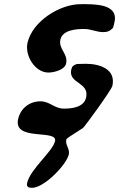

<svg xmlns="http://www.w3.org/2000/svg" viewBox="-20 -607 571 921"><path d="M112 -402C98 -340 148 -259 212 -259C237 -259 290 -271 297 -302C308 -350 259 -371 270 -418C281 -464 347 -468 384 -468C417 -468 442 -453 475 -453C494 -453 506 -457 522 -473C524 -477 528 -496 529 -500C550 -591 430 -587 366 -587C268 -587 136 -506 112 -402ZM110 271C106 290 118 294 134 294C191 294 298 185 310 134C316 106 292 88 298 63C298 62 299 60 299 60C300 58 313 49 316 47C322 43 372 11 378 7C386 1 514 -174 519 -195C537 -275 459 -301 392 -301C386 -301 355 -300 349 -300C332 -294 326 -290 322 -274C306 -205 410 -214 393 -139C382 -91 323 -86 286 -86C241 -86 219 -121 174 -121C123 -121 79 -89 67 -36C42 73 258 11 244 70C232 121 125 204 110 271Z"/></svg>

Font: Charger
Style: OversprayIt
Weight: 400
Designer: Jasper
Foundry: Cannot Into Space Fonts
Version: Version 0.980